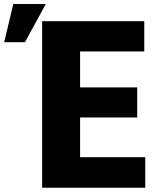

<svg xmlns="http://www.w3.org/2000/svg" viewBox="-117 -875 784 929"><path d="M-96.7 -670.9 -52.7 -855.5H104.5L3.9 -670.9ZM86.9 33.2V-772.5H581.1V-626H270.5V-452.1H546.9V-306.6H270.5V-114.3H585.9V33.2Z"/></svg>

Font: GenEi M Gothic v2 Heavy
Style: Regular
Weight: 800
Version: Version 2.0